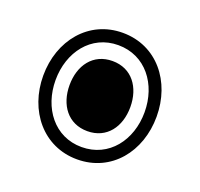

<svg xmlns="http://www.w3.org/2000/svg" viewBox="-89 -591 688 659"><g transform="rotate(20 254.5 -261.0)"><path d="M254 -30C379 -30 461 -133 461 -261C461 -389 379 -492 254 -492C130 -492 47 -389 47 -261C47 -133 130 -30 254 -30ZM254 -75C155 -75 92 -159 92 -261C92 -363 155 -447 254 -447C354 -447 417 -363 417 -261C417 -159 354 -75 254 -75ZM254 -133C325 -133 365 -189 365 -261C365 -333 325 -389 254 -389C183 -389 143 -333 143 -261C143 -189 183 -133 254 -133Z"/></g></svg>

Font: Noto Sans Lao Looped SemiCondensed SemiBold
Style: Regular
Weight: 600
Width: 4
Designer: Mark Frömberg, Ben Mitchell
Foundry: The Fontpad Ltd
Version: Version 1.002